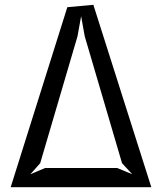

<svg xmlns="http://www.w3.org/2000/svg" viewBox="-20 -780 690 800"><path d="M260.5 -750 369 -760 610.5 0H24.5ZM468 -80 531 -54 488.5 -100 333 -629 318 -712.5 303 -629 147.5 -100 106.5 -54 168 -80Z"/></svg>

Font: B612 Mono
Style: Regular
Weight: 400
Version: Version 1.005